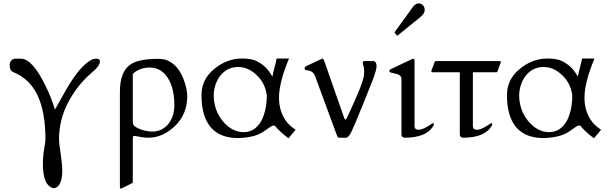

<svg xmlns="http://www.w3.org/2000/svg" viewBox="-20 -799 3582 1132"><path d="M298 311Q233 299 233 169Q233 121 240.5 78Q248 35 248 25Q248 -137 202 -235.5Q156 -334 58 -374Q37 -382 37 -416Q37 -430 46 -441.5Q55 -453 72 -453H103Q171 -453 249 -292Q281 -228 304 -153Q326 -191 346.5 -228.5Q367 -266 388 -300Q452 -405 510 -441Q528 -453 548.5 -453Q569 -453 569 -437Q569 -411 526 -375Q439 -302 383.5 -198.5Q328 -95 328 24Q328 46 337.5 106.5Q347 167 347 208Q347 302 298 311Z M1084 -233Q1084 -125 1011.5 -56Q939 13 855 13Q825 13 773 2Q765 2 764 7.5Q763 13 763 20V275Q763 279 755 283L694 313Q687 313 687 305V-259Q687 -379 752 -421Q802 -452 911 -452Q950 -452 971 -441Q1034 -411 1064 -327Q1084 -274 1084 -233ZM867 -401Q801 -401 763 -363V-89Q763 -64 771 -57Q792 -39 837 -28Q925 -8 974 -70Q1008 -115 1008 -178Q1008 -300 953 -361Q920 -398 867 -401Z M1684 -454Q1625 -313 1625 -223Q1625 -131 1680 -69Q1699 -49 1723 -34L1681 16Q1658 0 1635.5 -21Q1613 -42 1607 -50.5Q1601 -59 1595 -59Q1589 -59 1584.5 -57Q1580 -55 1574 -51Q1564 -44 1533.5 -23Q1503 -2 1458 7Q1357 27 1285 -3Q1168 -54 1168 -239Q1168 -331 1243 -392.5Q1318 -454 1407 -454Q1465 -454 1496.5 -437Q1528 -420 1548 -399.5Q1568 -379 1586 -347Q1588 -362 1598 -399.5Q1608 -437 1611 -454ZM1240 -236Q1240 -179 1264 -130.5Q1288 -82 1328.5 -51Q1369 -20 1417 -20Q1478 -20 1515 -77Q1529 -97 1541 -139Q1553 -181 1553 -237Q1544 -308 1493.5 -356Q1443 -404 1384 -404Q1325 -404 1286 -361Q1265 -339 1252.5 -305Q1240 -271 1240 -236Z M2130 -439H2184Q2188 -439 2194 -432Q2200 -425 2200 -406Q2200 -387 2177 -326Q2056 -20 2042 -4Q2036 2 2031 7.5Q2026 13 2022 13H1977Q1972 13 1966 -2L1837 -352Q1827 -378 1800 -383Q1790 -385 1783 -386Q1776 -387 1776 -395.5Q1776 -404 1787 -410L1881 -454Q1887 -454 1896 -428L2008 -107Q2017 -82 2027 -108Q2028 -111 2039.5 -135Q2051 -159 2067 -195Q2083 -231 2094 -257.5Q2105 -284 2111.5 -302.5Q2118 -321 2122.5 -337.5Q2127 -354 2127 -376.5Q2127 -399 2123 -410.5Q2119 -422 2119 -430.5Q2119 -439 2130 -439Z M2521 -66Q2530 -73 2534 -73Q2538 -73 2538 -66Q2538 -62 2534 -56Q2494 13 2364 13Q2360 13 2353.5 8.5Q2347 4 2347 -7V-333Q2347 -353 2325 -361Q2315 -364 2304 -366.5Q2293 -369 2286 -371Q2279 -373 2277.5 -374.5Q2276 -376 2276 -381.5Q2276 -387 2283 -391L2408 -450Q2414 -453 2415 -453Q2424 -453 2424 -441V-55Q2424 -34 2449 -34Q2474 -34 2521 -66ZM2308 -605Q2306 -607 2306 -608Q2306 -609 2308 -611L2412 -755Q2430 -779 2447 -779Q2464 -779 2474 -768Q2484 -757 2484 -738.5Q2484 -720 2457 -697L2326 -591Q2323 -589 2321.5 -589Q2320 -589 2319 -591Z M2865 -66Q2874 -73 2878 -73Q2882 -73 2882 -66Q2882 -62 2878 -56Q2838 13 2708 13Q2704 13 2697.5 8.5Q2691 4 2691 -7V-373H2531Q2523 -373 2523 -381L2542 -432Q2544 -439 2550 -439H2925Q2933 -439 2933 -432L2912 -375Q2911 -373 2906 -373H2768V-55Q2768 -34 2793 -34Q2818 -34 2865 -66Z M3485 -454Q3426 -313 3426 -223Q3426 -131 3481 -69Q3500 -49 3524 -34L3482 16Q3459 0 3436.5 -21Q3414 -42 3408 -50.5Q3402 -59 3396 -59Q3390 -59 3385.5 -57Q3381 -55 3375 -51Q3365 -44 3334.5 -23Q3304 -2 3259 7Q3158 27 3086 -3Q2969 -54 2969 -239Q2969 -331 3044 -392.5Q3119 -454 3208 -454Q3266 -454 3297.5 -437Q3329 -420 3349 -399.5Q3369 -379 3387 -347Q3389 -362 3399 -399.5Q3409 -437 3412 -454ZM3041 -236Q3041 -179 3065 -130.5Q3089 -82 3129.5 -51Q3170 -20 3218 -20Q3279 -20 3316 -77Q3330 -97 3342 -139Q3354 -181 3354 -237Q3345 -308 3294.5 -356Q3244 -404 3185 -404Q3126 -404 3087 -361Q3066 -339 3053.5 -305Q3041 -271 3041 -236Z"/></svg>

Font: Cardo
Style: Regular
Weight: 400
Designer: David J. Perry
Foundry: David J. Perry
Version: Version 1.0451